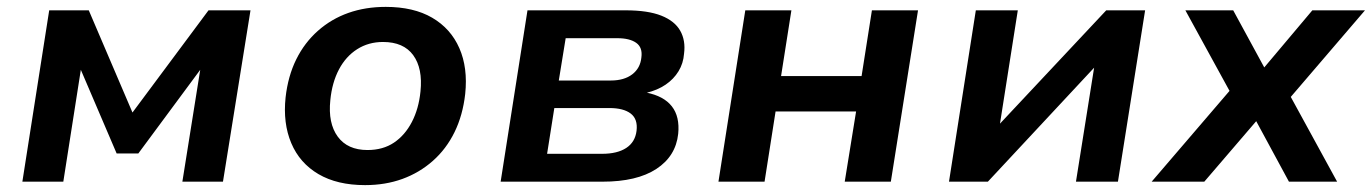

<svg xmlns="http://www.w3.org/2000/svg" viewBox="-20 -528 3987 558"><path d="M45 0 123 -498H238L365 -201L586 -498H708L628 0H510L563 -332H567L382 -82H319L212 -332H216L164 0Z M1041 10Q960 10 905.5 -22Q851 -54 826.5 -112Q802 -170 810 -245Q817 -307 841 -355.5Q865 -404 904 -438.5Q943 -473 992.5 -490.5Q1042 -508 1101 -508Q1182 -508 1236 -476.5Q1290 -445 1315 -388Q1340 -331 1332 -255Q1325 -193 1301 -144Q1277 -95 1238 -60.5Q1199 -26 1149.5 -8Q1100 10 1041 10ZM1048 -92Q1093 -92 1125 -113.5Q1157 -135 1177 -173.5Q1197 -212 1202 -262Q1209 -329 1181 -367.5Q1153 -406 1093 -406Q1051 -406 1018 -385Q985 -364 965 -326Q945 -288 940 -237Q933 -170 961.5 -131Q990 -92 1048 -92Z M1435 0 1513 -498H1798Q1863 -498 1902 -482.5Q1941 -467 1957 -438.5Q1973 -410 1968 -372Q1966 -344 1952 -321Q1938 -298 1914.5 -282Q1891 -266 1858 -258V-259Q1909 -249 1932.5 -219Q1956 -189 1951 -139Q1944 -74 1887.5 -37Q1831 0 1731 0ZM1570 -81H1730Q1774 -81 1800 -98Q1826 -115 1830 -148Q1834 -182 1813 -198Q1792 -214 1751 -214H1591ZM1604 -294H1755Q1794 -294 1817.5 -312Q1841 -330 1844 -361Q1848 -390 1829 -403.5Q1810 -417 1774 -417H1624Z M2068 0 2146 -498H2280L2250 -307H2484L2514 -498H2648L2569 0H2435L2468 -204H2234L2202 0Z M2738 0 2816 -498H2938L2885 -161H2879L3195 -498H3308L3229 0H3107L3161 -339H3167L2851 0Z M3327 0 3574 -288 3579 -217 3425 -498H3564L3657 -327H3650L3794 -498H3947L3707 -218L3708 -289L3866 0H3726L3627 -183H3637L3480 0Z"/></svg>

Font: Nunito Sans 8pt
Style: Bold Italic
Weight: 700
Italic angle: -9°
Version: Version 3.101;gftools[0.9.27]